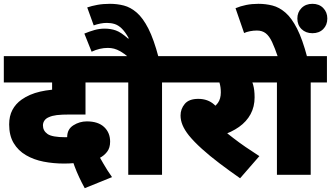

<svg xmlns="http://www.w3.org/2000/svg" viewBox="-20 -916 1735 1006"><path d="M424 70Q408 41 394.5 12Q381 -17 371 -44Q361 -71 354 -92L344 -140Q339 -150 335.5 -166Q332 -182 332 -198Q332 -239 364.5 -259.5Q397 -280 435 -280Q494 -280 525.5 -250.5Q557 -221 557 -174Q557 -141 541 -120.5Q525 -100 501.5 -88Q478 -76 455 -69L419 -66Q397 -64 370 -61.5Q343 -59 316 -59Q260 -59 208.5 -69Q157 -79 116 -103Q75 -127 51.5 -166.5Q28 -206 28 -264Q28 -308 45 -340Q62 -372 93 -394Q134 -423 190.5 -436Q247 -449 319 -449H348L253 -417V-484H0V-622H597V-484H428V-316H347Q303 -316 278 -313Q253 -310 236 -302Q221 -296 213 -284.5Q205 -273 205 -259Q205 -231 229 -214Q253 -197 323 -197Q337 -197 355.5 -198.5Q374 -200 390 -202L486 -121Q501 -95 521.5 -59Q542 -23 567 12Z M829 -484V0H652V-484H582V-622H914V-484ZM655 -615Q630 -636 611.5 -646.5Q593 -657 577.5 -661Q562 -665 545 -665Q524 -665 502.5 -660Q481 -655 460 -645L422 -740Q448 -751 474.5 -758.5Q501 -766 528 -766Q560 -766 587 -756.5Q614 -747 651 -714L655 -715Q636 -749 618 -766.5Q600 -784 581 -790Q562 -796 540 -796Q523 -796 505.5 -792.5Q488 -789 471 -783L437 -877Q460 -885 490 -890.5Q520 -896 556 -896Q594 -896 629 -887Q664 -878 696.5 -850Q729 -822 757.5 -766Q786 -710 811 -615Z M1281 -484 1288 -522Q1298 -500 1306 -473Q1314 -446 1314 -406Q1314 -357 1293 -318Q1272 -279 1232.5 -251Q1193 -223 1139 -206L1138 -243Q1171 -217 1202 -193Q1233 -169 1266.5 -146Q1300 -123 1339 -98L1238 18Q1182 -21 1130.5 -60Q1079 -99 1038 -136Q997 -173 970 -206Q947 -235 936.5 -260.5Q926 -286 926 -311Q926 -345 948 -371.5Q970 -398 1019 -398Q1069 -398 1102.5 -368Q1136 -338 1167 -285L1071 -336Q1106 -355 1121.5 -376.5Q1137 -398 1137 -432Q1137 -460 1130 -483Q1123 -506 1109 -526L1164 -484H899V-622H1376V-484Z M1608 -484V0H1431V-484H1361V-622H1693V-484ZM1437 -615Q1420 -665 1405.5 -696Q1391 -727 1372.5 -741.5Q1354 -756 1326 -756Q1308 -756 1290 -752.5Q1272 -749 1259 -743L1214 -873Q1240 -884 1270 -890Q1300 -896 1334 -896Q1372 -896 1407.5 -887Q1443 -878 1475.5 -850Q1508 -822 1536.5 -766Q1565 -710 1590 -615ZM1538 -819Q1538 -852 1560 -874Q1582 -896 1617 -896Q1652 -896 1673.5 -874Q1695 -852 1695 -819Q1695 -785 1673.5 -763.5Q1652 -742 1617 -742Q1582 -742 1560 -763.5Q1538 -785 1538 -819Z"/></svg>

Font: Noto Sans Devanagari Black
Style: Regular
Weight: 900
Version: Version 2.003